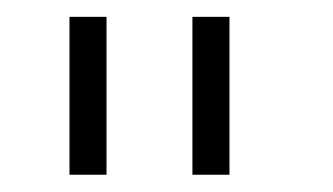

<svg xmlns="http://www.w3.org/2000/svg" viewBox="-20 -770 396 228"><path d="M106.5 -750V-562.5H62.5V-750ZM252.5 -750V-562.5H208.5V-750Z"/></svg>

Font: Russisch Sans ExtraLight
Style: Regular
Weight: 200
Width: 4
Designer: Michael Sharanda (font) & Cristiano Sobral (main changes)
Foundry: Michael Sharanda
Version: Version 2.00;September 8, 2020;FontCreator 13.0.0.2681 64-bi